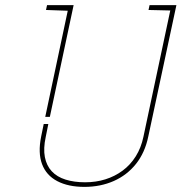

<svg xmlns="http://www.w3.org/2000/svg" viewBox="-20 -720 710 751"><path d="M670 -700H565L561 -681L646 -679L541 -185Q532 -142 511 -108.5Q490 -75 459.5 -52.5Q429 -30 392 -18.5Q355 -7 313 -7Q270 -7 236.5 -17.5Q203 -28 182.5 -50Q162 -72 155.5 -105.5Q149 -139 159 -185L169 -235H151L141 -186Q128 -122 144.5 -78Q161 -34 204 -11.5Q247 11 310 11Q373 11 425 -12Q477 -35 512 -79Q547 -123 560 -186ZM268 -700H164L160 -681L245 -678L157 -263H175Z"/></svg>

Font: Advent Pro Thin
Style: Italic
Weight: 250
Italic angle: -12°
Version: Version 3.000